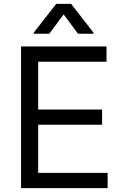

<svg xmlns="http://www.w3.org/2000/svg" viewBox="-20 -966 638 986"><path d="M88.1 -727.3H527V-649.1H176.1V-403.4H504.3V-325.3H176.1V-78.1H532.7V0H88.1ZM306.8 -892 233 -792.6H153.4V-798.3L268.5 -946H345.2L460.2 -798.3V-792.6H380.7Z"/></svg>

Font: Fast_Sans
Style: Regular
Weight: 400
Designer: Rasmus Andersson
Foundry: rsms
Version: Version 3.018;git-588b23468